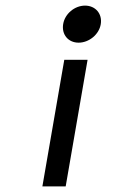

<svg xmlns="http://www.w3.org/2000/svg" viewBox="-20 -664 403 684"><path d="M260 -512C297 -512 333 -541 339 -578C345 -615 320 -644 283 -644C246 -644 211 -615 205 -578C199 -541 223 -512 260 -512ZM292 -451H209L131 0H214Z"/></svg>

Font: Charger Monospace
Style: Regular
Weight: 400
Designer: Jasper
Foundry: Cannot Into Space Fonts
Version: Version 0.980